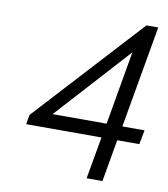

<svg xmlns="http://www.w3.org/2000/svg" viewBox="-80 -768 731 835"><g transform="rotate(10 286.0 -350.0)"><path d="M358.5 0 391.5 -186H58.5L66.5 -228.5L499.5 -700H551.5L472.5 -249H570.5L558.5 -186H461L428.5 0ZM164.5 -249H403L459.5 -574Z"/></g></svg>

Font: Overpass Light
Style: Italic
Weight: 300
Italic angle: -10°
Designer: Delve Withrington, Dave Bailey, Thomas Jockin
Foundry: Delve Fonts LLC
Version: Version 4.000; ttfautohint (v1.8.3)